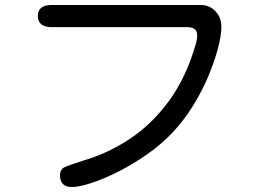

<svg xmlns="http://www.w3.org/2000/svg" viewBox="-20 -736 1040 771"><path d="M269 15Q221 15 221 -32Q221 -55 238 -64Q257 -73 314 -91Q414 -120 503 -179.5Q592 -239 659.5 -332Q727 -425 764 -552Q769 -567 770.5 -577.5Q772 -588 772 -594Q772 -627 732 -627H188Q132 -627 132 -672Q132 -716 188 -716H786Q821 -716 845 -691Q869 -666 869 -628Q869 -595 855.5 -543Q842 -491 817 -431Q792 -371 755.5 -312Q719 -253 674 -205Q629 -157 571 -116.5Q513 -76 454.5 -46.5Q396 -17 346.5 -1Q297 15 269 15Z"/></svg>

Font: Huninn
Style: Regular
Weight: 400
Designer: justfont
Foundry: justfont
Version: Version 1.003